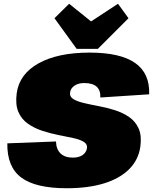

<svg xmlns="http://www.w3.org/2000/svg" viewBox="-20 -993 814 1022"><path d="M335 9Q169 9 93 -48Q17 -105 19 -230L278 -240Q279 -199 302 -176.5Q325 -154 368 -154Q400 -154 419.5 -167.5Q439 -181 443 -204Q446 -226 425 -238.5Q404 -251 368.5 -258.5Q333 -266 290 -274.5Q247 -283 204.5 -297Q162 -311 128 -335Q94 -359 77.5 -398Q61 -437 69 -497Q83 -599 185.5 -656Q288 -713 457 -713Q620 -713 699 -658Q778 -603 774 -491L514 -474Q516 -512 494.5 -531.5Q473 -551 428 -551Q397 -551 376.5 -537Q356 -523 353 -501Q350 -478 370.5 -465.5Q391 -453 427 -444.5Q463 -436 506 -428Q549 -420 591.5 -406.5Q634 -393 667.5 -370Q701 -347 718 -309Q735 -271 727 -212Q717 -142 667.5 -92.5Q618 -43 534 -17Q450 9 335 9ZM664 -896 501 -733H388L270 -896L348 -973L533 -824H381L608 -973Z"/></svg>

Font: Pathway Extreme 28pt Black
Style: Italic
Weight: 900
Italic angle: -8°
Designer: Eduardo Rodriguez Tunni
Foundry: Eduardo Rodriguez Tunni
Version: Version 1.001;gftools[0.9.26]